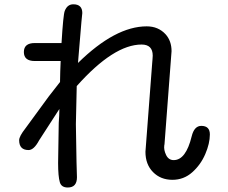

<svg xmlns="http://www.w3.org/2000/svg" viewBox="-20 -795 1040 876"><path d="M649.4 -674.8Q702.1 -674.8 735.4 -638.7Q762.7 -608.4 762.7 -561.5L730.5 -136.7L729.5 -131.8Q726.6 -111.3 737.8 -87.9Q749 -64.5 772.5 -64.5Q828.1 -64.5 854.5 -172.9Q866.2 -220.7 898.4 -220.7Q937.5 -220.7 937.5 -181.6Q937.5 -140.6 916.5 -91.8Q895.5 -43 856.9 -8.8Q818.4 25.4 766.6 25.4Q712.9 25.4 678.2 -9.8Q643.6 -44.9 643.6 -102.5L674.8 -512.7L675.8 -524.4L676.8 -541Q676.8 -591.8 626 -591.8Q499 -591.8 330.1 -402.3L326.2 -228.5L329.1 -55.7L331.1 13.7Q331.1 60.5 289.1 60.5Q259.8 60.5 252.9 36.1Q245.1 9.8 245.1 -51.8L248 -233.4L250 -265.6L251 -297.9L158.2 -154.3Q134.8 -110.4 110.4 -110.4Q67.4 -110.4 67.4 -155.3Q67.4 -172.9 95.7 -209L202.1 -354.5L253.9 -420.9L254.9 -469.7L256.8 -516.6H138.7Q88.9 -516.6 88.9 -557.6Q88.9 -598.6 138.7 -598.6H260.7Q268.6 -728.5 275.4 -745.1Q287.1 -775.4 314.5 -775.4Q355.5 -775.4 355.5 -735.4L351.6 -696.3L337.9 -533.2L335.9 -507.8Q505.9 -674.8 649.4 -674.8Z"/></svg>

Font: jf-openhuninn-1.1
Style: Regular
Weight: 400
Designer: [Kosugi Maru]
      Designed by Motoya company      

      [Varela Round]
      Joe Prince(Latin component); Avraham Co
Foundry: justfont CO.,LTD.
Version: 1.1